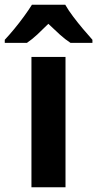

<svg xmlns="http://www.w3.org/2000/svg" viewBox="-64 -786 408 806"><path d="M211 0H68V-547H211ZM210 -766Q223 -743 243 -716.5Q263 -690 284.5 -664.5Q306 -639 324 -619V-606H232Q209 -621 186.5 -641.5Q164 -662 139 -686Q114 -661 92.5 -641Q71 -621 49 -606H-44V-619Q-26 -638 -4.5 -664Q17 -690 37 -717.5Q57 -745 70 -766Z"/></svg>

Font: Noto Sans Hebrew SemiCondensed
Style: Bold
Weight: 700
Width: 4
Designer: Monotype Design Team
Foundry: Monotype Imaging Inc.
Version: Version 2.004; ttfautohint (v1.8.4.7-5d5b)